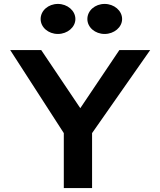

<svg xmlns="http://www.w3.org/2000/svg" viewBox="-20 -958 814 978"><path d="M187 -861C187 -819 226 -785 275 -785C323 -785 364 -819 364 -861C364 -904 323 -938 275 -938C226 -938 187 -904 187 -861ZM425 -861C425 -819 464 -785 513 -785C561 -785 602 -819 602 -861C602 -904 561 -938 513 -938C464 -938 425 -904 425 -861ZM745 -703H588L389 -407L190 -703H32L305 -280V0H449V-280Z"/></svg>

Font: Bluebird
Style: Ext
Weight: 400
Designer: Jasper
Foundry: Cannot Into Space Fonts
Version: Version 0.98